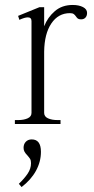

<svg xmlns="http://www.w3.org/2000/svg" viewBox="-20 -500 378 774"><path d="M331 -448Q331 -436 324.5 -429Q318 -422 307 -422Q298 -422 294 -425Q290 -428 286 -434Q282 -440 277 -443.5Q272 -447 262 -447Q215 -447 187 -405.5Q159 -364 158 -292V-45Q158 -30 173.5 -23Q189 -16 211 -16H224V0H40V-16H54Q76 -16 91.5 -23Q107 -30 107 -45V-415Q107 -430 92 -430Q80 -430 58 -420L53 -436L139 -471H158V-394Q172 -430 201 -455Q230 -480 273 -480Q298 -480 314.5 -471.5Q331 -463 331 -448ZM145 112Q145 152 125 188.5Q105 225 67 254L56 241Q78 220 91.5 200Q105 180 105 158Q105 147 101.5 141Q98 135 90 126Q83 119 79 112Q75 105 75 96Q75 81 84 71.5Q93 62 108 62Q145 62 145 112Z"/></svg>

Font: Taviraj ExtraLight
Style: Regular
Weight: 275
Designer: Katatrad Team
Foundry: CadsonDemak
Version: Version 1.001